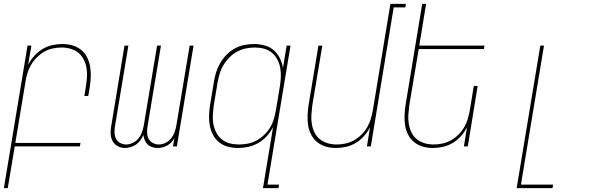

<svg xmlns="http://www.w3.org/2000/svg" viewBox="-40 -755 3060 990"><path d="M-20 215 102 -520H122L105 -421Q117 -445 136.5 -466.5Q156 -488 179 -502Q202 -516 228.5 -522Q255 -528 281 -528Q308 -528 333 -521Q358 -514 377.5 -498.5Q397 -483 408.5 -460.5Q420 -438 424.5 -412.5Q429 -387 428 -360.5Q427 -334 423 -307L415 -260H395L403 -310Q407 -334 408.5 -358Q410 -382 406 -405Q402 -428 391.5 -448.5Q381 -469 364 -483Q347 -497 324 -503.5Q301 -510 277 -510Q255 -510 231.5 -505Q208 -500 187.5 -488Q167 -476 149.5 -458.5Q132 -441 120 -420Q108 -399 101 -376.5Q94 -354 91 -331L39 -18H375L372 0H36L0 215Z M604 8Q584 8 566.5 -1.5Q549 -11 540 -28.5Q531 -46 530.5 -67Q530 -88 534 -108L602 -520H622L553 -105Q550 -88 550.5 -71Q551 -54 558 -40Q565 -26 579.5 -18Q594 -10 611 -10Q628 -10 646 -19Q664 -28 675.5 -43Q687 -58 693 -76Q699 -94 702 -112L770 -520H790L721 -105Q718 -88 718.5 -71Q719 -54 726 -40Q733 -26 747.5 -18Q762 -10 779 -10Q797 -10 814.5 -19Q832 -28 843.5 -43Q855 -58 861 -76Q867 -94 870 -112L938 -520H958L872 0H852L859 -42Q852 -31 843 -21Q834 -11 822 -4.5Q810 2 797.5 5Q785 8 773 8Q758 8 744.5 3.5Q731 -1 721.5 -10Q712 -19 706.5 -32Q701 -45 699 -59Q693 -45 684 -32Q675 -19 662 -10Q649 -1 634 3.5Q619 8 604 8Z M1192 -10Q1215 -10 1238.5 -14.5Q1262 -19 1283.5 -31Q1305 -43 1323 -60.5Q1341 -78 1353.5 -99Q1366 -120 1372.5 -143Q1379 -166 1383 -189L1403 -309Q1407 -333 1408 -357.5Q1409 -382 1405 -405Q1401 -428 1390 -448.5Q1379 -469 1361.5 -483.5Q1344 -498 1321 -504Q1298 -510 1273 -510Q1250 -510 1226.5 -505Q1203 -500 1182 -488.5Q1161 -477 1143 -459Q1125 -441 1112.5 -420Q1100 -399 1093 -376Q1086 -353 1082 -330L1062 -210Q1059 -186 1057.5 -161.5Q1056 -137 1060.5 -114Q1065 -91 1075.5 -71Q1086 -51 1103.5 -36.5Q1121 -22 1144 -16Q1167 -10 1192 -10ZM1316 215 1368 -100Q1355 -75 1336 -53.5Q1317 -32 1292.5 -18Q1268 -4 1241 2Q1214 8 1188 8Q1161 8 1136 1.5Q1111 -5 1091 -20.5Q1071 -36 1059 -58.5Q1047 -81 1042 -106.5Q1037 -132 1038 -159Q1039 -186 1043 -213L1063 -333Q1067 -358 1074.5 -382.5Q1082 -407 1095.5 -430Q1109 -453 1128 -472.5Q1147 -492 1170.5 -505Q1194 -518 1219.5 -523Q1245 -528 1270 -528Q1298 -528 1325 -520.5Q1352 -513 1371.5 -496Q1391 -479 1403 -455Q1415 -431 1419 -404L1438 -520H1458L1339 197H1399L1396 215Z M1692 8Q1665 8 1640.5 1Q1616 -6 1596.5 -21.5Q1577 -37 1565 -59.5Q1553 -82 1549 -107.5Q1545 -133 1546 -159.5Q1547 -186 1551 -213L1602 -520H1622L1570 -210Q1567 -186 1565.5 -162Q1564 -138 1568 -115Q1572 -92 1582 -71.5Q1592 -51 1609.5 -37Q1627 -23 1649.5 -16.5Q1672 -10 1696 -10Q1718 -10 1741.5 -15Q1765 -20 1786 -32Q1807 -44 1824.5 -61.5Q1842 -79 1854 -100Q1866 -121 1872.5 -143.5Q1879 -166 1883 -189L1973 -735H2053L2050 -717H1990L1872 0H1852L1868 -99Q1856 -75 1837 -53.5Q1818 -32 1794.5 -18Q1771 -4 1744.5 2Q1718 8 1692 8Z M2192 8Q2165 8 2140.5 1Q2116 -6 2096.5 -21.5Q2077 -37 2065 -59.5Q2053 -82 2049 -107.5Q2045 -133 2046 -159.5Q2047 -186 2051 -213L2137 -735H2157L2122 -520H2458L2455 -502H2119L2070 -210Q2067 -186 2065.5 -162Q2064 -138 2068 -115Q2072 -92 2082 -71.5Q2092 -51 2109.5 -37Q2127 -23 2149.5 -16.5Q2172 -10 2196 -10Q2218 -10 2241.5 -15Q2265 -20 2286 -32Q2307 -44 2324.5 -61.5Q2342 -79 2354 -100Q2366 -121 2372.5 -143.5Q2379 -166 2383 -189L2403 -312H2423L2372 0H2352L2368 -99Q2356 -75 2337 -53.5Q2318 -32 2294.5 -18Q2271 -4 2244.5 2Q2218 8 2192 8Z M2624 215 2746 -520H2765L2646 197H2812L2809 215Z"/></svg>

Font: Iosevka Term Curly Th Obl
Style: Regular
Weight: 100
Italic angle: -9°
Designer: Belleve Invis
Foundry: Belleve Invis
Version: Version 32.3.0